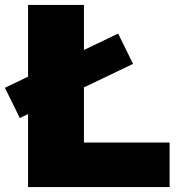

<svg xmlns="http://www.w3.org/2000/svg" viewBox="-49 -760 714 780"><path d="M292 -181H640V0H65V-296.5L31.5 -280.5L-29 -403.5L65 -448.5V-740H292V-557L431 -623.5L491.5 -500.5L292 -405Z"/></svg>

Font: Encode Sans Semi Expanded Black
Style: Regular
Weight: 900
Width: 6
Designer: Multiple Designers
Foundry: Impallari Type
Version: Version 2.000